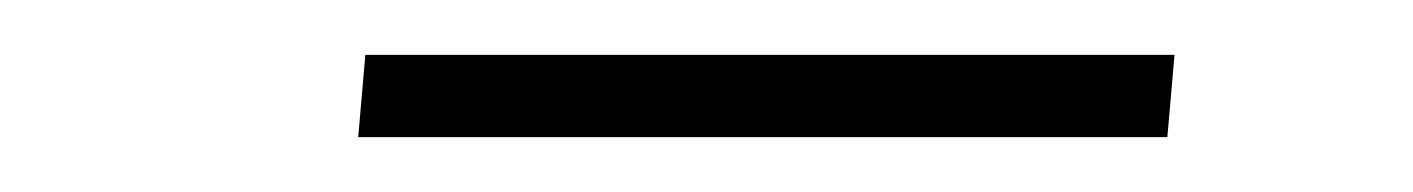

<svg xmlns="http://www.w3.org/2000/svg" viewBox="-20 -290 515 70"><path d="M408.2 -270H113.2L110.6 -240H405.6Z"/></svg>

Font: Galberik
Style: Regular
Weight: 400
Designer: Gluk
Foundry: Gluk
Version: Version 0.50